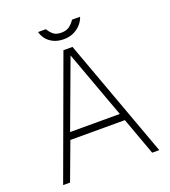

<svg xmlns="http://www.w3.org/2000/svg" viewBox="-154 -983 973 1096"><g transform="rotate(-20 332.0 -435.0)"><path d="M305 -723H360L624 0H581L498 -228H167L82 0H40ZM483 -271 333 -681 181 -271ZM329.5 -781Q293.5 -781 266.8 -794.2Q240 -807.5 224.8 -827.8Q209.5 -848 204.5 -870H251.5Q252.5 -868 254 -866.5Q265.5 -847.5 281.8 -834.2Q298 -821 329.5 -821Q360 -821 378.8 -835.2Q397.5 -849.5 410.5 -870H459.5Q454 -850.5 437.5 -830Q421 -809.5 393.5 -795.2Q366 -781 329.5 -781Z"/></g></svg>

Font: Public Sans VF
Style: Regular
Weight: 400
Designer: Pablo Impallari, Rodrigo Fuenzalida (Modified by Dan O. Williams and USWDS)
Version: Version 1.003